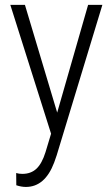

<svg xmlns="http://www.w3.org/2000/svg" viewBox="-20 -548 458 782"><path d="M212.9 -89.4 338.9 -528.3H397L210.9 84.5L200.7 113.8Q163.1 213.4 85.4 213.4Q66.9 213.4 46.4 206.5L45.9 156.7Q57.1 160.2 70.8 160.2Q106 160.2 128.4 139.2Q150.9 118.2 165.5 71.3L188 -3.4L22 -528.3H81.5Z"/></svg>

Font: TypoPRO Roboto
Style: Regular
Weight: 300
Designer: Google
Version: Version 2.136; 2016